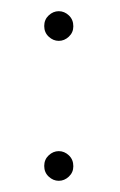

<svg xmlns="http://www.w3.org/2000/svg" viewBox="-20 -323 215 343"><path d="M111 -276Q111 -265 103 -257.5Q95 -250 85 -250Q75 -250 67 -257.5Q59 -265 59 -276.5Q59 -288 67 -295.5Q75 -303 85 -303Q95 -303 103 -295.5Q111 -288 111 -276ZM111 -26Q111 -15 103 -7.5Q95 0 85 0Q75 0 67 -7.5Q59 -15 59 -26.5Q59 -38 67 -45.5Q75 -53 85 -53Q95 -53 103 -45.5Q111 -38 111 -26Z"/></svg>

Font: Josefin Slab Light
Style: Regular
Weight: 300
Designer: Santiago Orozco
Foundry: Typemade
Version: Version 2.000